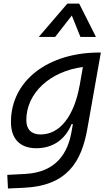

<svg xmlns="http://www.w3.org/2000/svg" viewBox="-20 -815 626 1069"><path d="M24.4 234.4 112.3 230.5C354.5 219.7 434.1 85 466.3 -98.1L541.5 -522.5H532.2C252.4 -522.5 41 -370.1 41 -135.3C41 -42 91.3 10.3 182.1 10.3C274.4 10.3 343.3 -38.1 378.4 -124H385.7L378.4 -82.5C358.9 31.7 296.9 143.6 122.1 153.3L20.5 158.7ZM441.4 -441.9 424.3 -343.8 422.9 -336.9C392.1 -169.4 314.5 -66.4 206.1 -66.4C154.8 -66.4 126.5 -94.7 126.5 -146C126.5 -298.8 261.2 -418.5 441.4 -441.9ZM420.9 -794.9H355L195.8 -609.4H287.1L379.9 -728.5L427.7 -609.4H514.2Z"/></svg>

Font: Cascadia Code PL SemiLight
Style: Italic
Weight: 350
Italic angle: -10°
Monospace: yes
Designer: Aaron Bell
Foundry: Saja Typeworks
Version: Version 2404.023